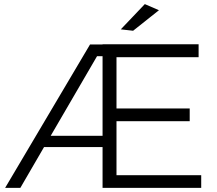

<svg xmlns="http://www.w3.org/2000/svg" viewBox="-20 -916 1059 936"><path d="M754.9 -866.2 628.9 -766.1 568.8 -772.9 686 -896ZM547.9 -62H960.9V0H480V-199.2H194.8L79.1 0H4.9L418.9 -699.2H480V-700.2H948.2V-637.2H547.9V-387.2H904.8V-325.2H547.9ZM227.1 -253.9H480V-642.1H453.1Z"/></svg>

Font: Montserrat arm Light
Style: Regular
Weight: 300
Designer: Julieta Ulanovsky
Foundry: Julieta Ulanovsky
Version: Version 6.000;PS 006.000;hotconv 1.0.88;makeotf.lib2.5.64775